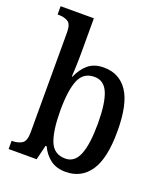

<svg xmlns="http://www.w3.org/2000/svg" viewBox="-141 -855 822 960"><g transform="rotate(20 270.0 -375.0)"><path d="M321 10Q271 10 239 -14.5Q207 -39 189 -78H183L164 0H15V-44H21Q48 -44 69 -56.5Q90 -69 90 -116V-648Q90 -693 69.5 -704.5Q49 -716 21 -716H15V-760H192V-578Q192 -560 191.5 -535.5Q191 -511 190 -487.5Q189 -464 188 -449H191Q210 -493 241.5 -519.5Q273 -546 324 -546Q407 -546 451.5 -479.5Q496 -413 496 -269Q496 -124 450 -57Q404 10 321 10ZM297 -52Q347 -52 369 -108Q391 -164 391 -271Q391 -380 369 -433Q347 -486 296 -486Q237 -486 214.5 -431.5Q192 -377 192 -270Q192 -164 214 -108Q236 -52 297 -52Z"/></g></svg>

Font: Noto Serif Lao Condensed Medium
Style: Regular
Weight: 500
Width: 3
Designer: Monotype Design Team
Foundry: Monotype Imaging Inc.
Version: Version 2.003; ttfautohint (v1.8.4.7-5d5b)